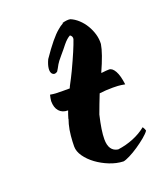

<svg xmlns="http://www.w3.org/2000/svg" viewBox="-105 -546 552 660"><g transform="rotate(-20 171.5 -215.5)"><path d="M146 -253Q147 -256 149 -260Q163 -286 173 -307Q205 -375 216 -408Q218 -418 209 -424Q197 -418 183 -401Q173 -388 157.5 -370Q142 -352 138 -344.5Q134 -337 130.5 -331Q127 -325 125 -322Q114 -314 106 -322Q100 -329 101.5 -342.5Q103 -356 111 -373Q154 -436 180 -457Q190 -466 200 -471V-473Q217 -478 229 -476Q244 -470 257.5 -457.5Q271 -445 280.5 -429Q290 -413 295 -395.5Q300 -378 299 -360Q294 -328 266 -266H270Q286 -268 295 -268Q307 -268 316.5 -251Q326 -234 330 -201Q314 -204 304 -204.5Q294 -205 286 -205Q260 -205 237 -202Q223 -167 211 -134Q198 -79 198 -48Q198 -4 231 1Q261 -3 288 -14Q315 -25 336 -42Q342 -33 343 -27Q337 -18 322.5 -6Q308 6 291 17.5Q274 29 258 37Q242 45 234 46Q209 45 184 35Q159 25 138.5 10Q118 -5 105 -23.5Q92 -42 92 -60Q92 -77 94 -98.5Q96 -120 101 -139Q103 -147 106 -155V-157Q110 -171 115 -184H114Q94 -184 82.5 -197Q71 -210 71 -234Q71 -237 72.5 -244.5Q74 -252 75 -256Q86 -254 95 -253.5Q104 -253 120 -253Z"/></g></svg>

Font: Sweet Mavka Script
Style: Regular
Weight: 500
Designer: Pablo Impallari/Anastassiya Vishnevskaya
Foundry: Pablo Impallari/ Anastassiya Vishnevskaya
Version: Version 2.0/www.impallari.com/   behance.net/sweetcherry